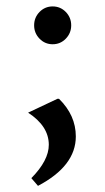

<svg xmlns="http://www.w3.org/2000/svg" viewBox="-20 -448 333 607"><path d="M100.1 139.6Q100.1 139.6 79.1 115.2Q134.3 59.1 134.3 9.8Q134.3 -49.3 68.8 -91.8Q68.8 -91.8 161.6 -135.7H166.5Q219.7 -83.5 219.7 -16.6Q219.7 76.7 100.1 139.6ZM105 -325.7Q87.9 -343.3 87.9 -367.9Q87.9 -392.6 105 -410.2Q122.1 -427.7 146.5 -427.7Q170.9 -427.7 188 -410.2Q205.1 -392.6 205.1 -367.9Q205.1 -343.3 188 -325.7Q170.9 -308.1 146.5 -308.1Q122.1 -308.1 105 -325.7Z"/></svg>

Font: Nova Oval
Style: Book
Weight: 400
Version: Version 2.000